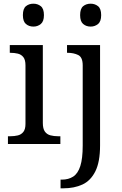

<svg xmlns="http://www.w3.org/2000/svg" viewBox="-20 -780 660 1040"><path d="M23 0V-42H36Q58 -42 76.5 -46.5Q95 -51 106.5 -65.5Q118 -80 118 -109V-426Q118 -456 106.5 -470.5Q95 -485 76.5 -489.5Q58 -494 36 -494H33V-536H212V-114Q212 -83 223 -67.5Q234 -52 253 -47Q272 -42 294 -42H307V0ZM161 -636Q137 -636 120.5 -650Q104 -664 104 -698Q104 -733 120.5 -746.5Q137 -760 161 -760Q184 -760 201 -746.5Q218 -733 218 -698Q218 -664 201 -650Q184 -636 161 -636ZM308 240V193H315Q351 193 376.5 176.5Q402 160 415 119.5Q428 79 428 9V-426Q428 -470 403.5 -482Q379 -494 346 -494H343V-536H522V8Q522 97 496.5 148Q471 199 426.5 219.5Q382 240 324 240ZM471 -636Q447 -636 430.5 -650Q414 -664 414 -698Q414 -733 430.5 -746.5Q447 -760 471 -760Q494 -760 511 -746.5Q528 -733 528 -698Q528 -664 511 -650Q494 -636 471 -636Z"/></svg>

Font: Noto Naskh Arabic UI
Style: Regular
Weight: 400
Designer: Monotype Design Team, David Williams, Mohamad Dakak and Nizar Qandah
Foundry: Monotype Imaging Inc.
Version: Version 2.014